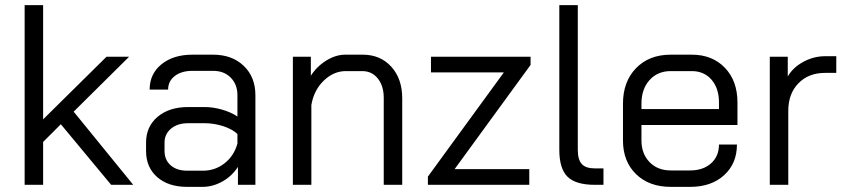

<svg xmlns="http://www.w3.org/2000/svg" viewBox="-20 -720 3298 748"><path d="M413 0 217 -236 148 -167V0H76V-700H148V-255L395 -499H483L267 -285L499 0Z M549 -132V-164Q549 -227 594 -265Q639 -303 713 -303H777Q810 -303 845 -293Q880 -283 905 -266V-349Q905 -391 879 -417.5Q853 -444 810 -444H730Q687 -444 661 -424Q635 -404 635 -371H563Q563 -432 609 -469.5Q655 -507 730 -507H810Q884 -507 929.5 -463.5Q975 -420 975 -349V0H907V-70Q884 -34 846.5 -13Q809 8 769 8H709Q636 8 592.5 -30Q549 -68 549 -132ZM771 -55Q818 -55 855 -84Q892 -113 905 -161V-198Q885 -217 849.5 -228.5Q814 -240 777 -240H713Q672 -240 646.5 -219Q621 -198 621 -164V-132Q621 -97 645 -76Q669 -55 709 -55Z M1121 -499H1191V-425Q1214 -461 1251 -484Q1288 -507 1325 -507H1393Q1462 -507 1504.5 -460Q1547 -413 1547 -337V0H1475V-339Q1475 -385 1452 -414Q1429 -443 1391 -443H1327Q1280 -443 1241.5 -406Q1203 -369 1193 -311V0H1121Z M1647 -32 1943 -438H1659V-499H2047V-467L1751 -61H2042V0H1647Z M2159 -136V-700H2231V-136Q2231 -98 2246.5 -81Q2262 -64 2297 -64H2331V0H2297Q2223 0 2191 -31.5Q2159 -63 2159 -136Z M2407 -173V-316Q2407 -402 2458 -454.5Q2509 -507 2593 -507H2675Q2755 -507 2804 -456Q2853 -405 2853 -321V-233H2479V-173Q2479 -121 2510.5 -88.5Q2542 -56 2593 -56H2669Q2719 -56 2750 -83.5Q2781 -111 2781 -157H2851Q2851 -83 2801 -37.5Q2751 8 2669 8H2593Q2509 8 2458 -41.5Q2407 -91 2407 -173ZM2781 -295V-321Q2781 -376 2752 -409.5Q2723 -443 2675 -443H2593Q2542 -443 2510.5 -408Q2479 -373 2479 -316V-295Z M2979 -499H3049V-422Q3069 -457 3109.5 -479Q3150 -501 3194 -501H3238V-436H3194Q3130 -436 3090.5 -395.5Q3051 -355 3051 -288V0H2979Z"/></svg>

Font: Stavian Regular
Style: Regular
Weight: 400
Version: Version 1.000; ttfautohint (v1.6)